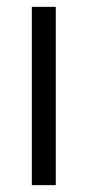

<svg xmlns="http://www.w3.org/2000/svg" viewBox="-20 -541 257 561"><path d="M73 0V-521H143V0Z"/></svg>

Font: DM Sans 10pt Light
Style: Regular
Weight: 300
Version: Version 4.004;gftools[0.9.30]